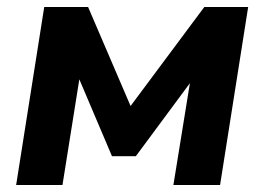

<svg xmlns="http://www.w3.org/2000/svg" viewBox="-20 -527 753 547"><path d="M26 0 106 -507H231L352 -225L562 -507H687L607 0H474L521 -290L367 -82H299L206 -301L158 0Z"/></svg>

Font: Mulish ExtraBold
Style: Italic
Weight: 800
Italic angle: -9°
Designer: Vernon Adams
Foundry: Vernon Adams
Version: Version 3.603; ttfautohint (v1.8.3)